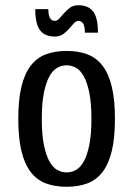

<svg xmlns="http://www.w3.org/2000/svg" viewBox="-20 -705 510 735"><path d="M330 -250Q330 -310 322 -349.5Q314 -389 301 -412.5Q288 -436 271 -445.5Q254 -455 235 -455Q216 -455 199 -445.5Q182 -436 169 -412.5Q156 -389 148 -349.5Q140 -310 140 -250Q140 -190 148 -150.5Q156 -111 169 -87.5Q182 -64 199 -54.5Q216 -45 235 -45Q254 -45 271 -54.5Q288 -64 301 -87.5Q314 -111 322 -150.5Q330 -190 330 -250ZM420 -250Q420 -177 408 -127Q396 -77 372.5 -46.5Q349 -16 314.5 -3Q280 10 235 10Q190 10 155.5 -3Q121 -16 97.5 -46.5Q74 -77 62 -127Q50 -177 50 -250Q50 -323 62 -373Q74 -423 97.5 -453.5Q121 -484 155.5 -497Q190 -510 235 -510Q280 -510 314.5 -497Q349 -484 372.5 -453.5Q396 -423 408 -373Q420 -323 420 -250ZM305 -580Q305 -625 280 -625Q271 -625 262.5 -615.5Q254 -606 244.5 -595Q235 -584 222 -574.5Q209 -565 190 -565Q152 -565 133.5 -589Q115 -613 115 -670H165Q165 -625 190 -625Q199 -625 207.5 -634.5Q216 -644 225.5 -655Q235 -666 248 -675.5Q261 -685 280 -685Q318 -685 336.5 -661Q355 -637 355 -580Z"/></svg>

Font: Cuprum
Style: Regular
Weight: 400
Designer: Jovanny Lemonad
Foundry: Jovanny Lemonad
Version: Version 1.002